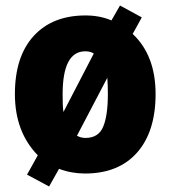

<svg xmlns="http://www.w3.org/2000/svg" viewBox="-20 -619 619 696"><path d="M207 -277Q207 -433 289 -433Q308 -433 320 -425L210 -213Q208 -226 207.5 -242.5Q207 -259 207 -277ZM371 -278Q371 -200 354 -159.5Q337 -119 290 -119Q273 -119 259 -127L369 -337Q370 -324 370.5 -309Q371 -294 371 -278ZM544 -278Q544 -418 461 -496L494 -556L415 -599L384 -545Q342 -563 290 -563Q170 -563 102 -488.5Q34 -414 34 -278Q34 -141 117 -56L78 14L158 57L194 -7Q239 10 288 10Q410 10 477 -66Q544 -142 544 -278Z"/></svg>

Font: Noto Sans Display SemiCondensed Black
Style: Regular
Weight: 900
Width: 4
Designer: Monotype Design Team
Foundry: Monotype Imaging Inc.
Version: Version 1.900